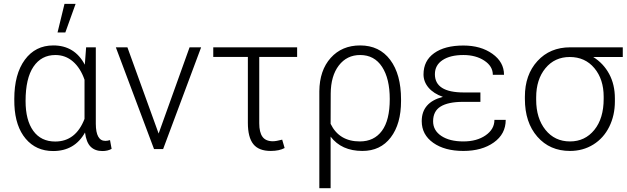

<svg xmlns="http://www.w3.org/2000/svg" viewBox="-20 -774 3257 997"><path d="M477.5 -528.3V-130.9Q478 -42.5 526.9 -42.5Q537.1 -42.5 551.3 -46.4L559.6 -1Q539.6 10.3 511.7 10.3Q473.6 10.3 450.9 -12Q428.2 -34.2 421.4 -85.9Q367.7 10.3 255.9 10.3Q167.5 10.3 113.5 -53.5Q59.6 -117.2 54.7 -229L54.2 -259.8Q54.2 -389.2 108.9 -463.6Q163.6 -538.1 256.8 -538.1Q367.7 -538.1 420.4 -438L427.2 -528.3ZM112.8 -249.5Q112.8 -149.9 152.8 -94.5Q192.9 -39.1 266.6 -39.1Q373.5 -39.1 418.9 -156.7V-359.9Q397.5 -421.4 358.6 -454.8Q319.8 -488.3 267.6 -488.3Q194.8 -488.3 153.8 -427.7Q112.8 -367.2 112.8 -249.5ZM314.9 -753.9H372.6L319.3 -605.5H278.8Z M803.7 -80.6 964.4 -528.3H1024.4L827.1 0H779.8L581.5 -528.3H641.6Z M1522.9 -478.5H1326.2V-133.8Q1326.2 -86.9 1343 -63.7Q1359.9 -40.5 1397 -40.5Q1413.6 -40.5 1445.3 -48.8L1458 -5.4Q1430.2 9.8 1385.7 9.8Q1323.7 9.8 1295.4 -25.6Q1267.1 -61 1267.1 -136.2V-478.5H1087.4V-528.3H1522.9Z M1850.1 -538.1Q1950.2 -538.1 2006.3 -463.1Q2062.5 -388.2 2062.5 -257.3V-249.5Q2062.5 -130.4 2009 -60.3Q1955.6 9.8 1861.8 9.8Q1753.4 9.8 1696.8 -64.5V203.1H1638.2V-299.8Q1639.2 -408.7 1697.3 -473.4Q1755.4 -538.1 1850.1 -538.1ZM1696.8 -130.9Q1741.2 -39.6 1848.6 -39.6Q1922.4 -39.6 1963.1 -94.5Q2003.9 -149.4 2003.9 -259.8Q2003.9 -365.7 1963.9 -427Q1923.8 -488.3 1850.1 -488.3Q1781.2 -488.3 1739.5 -434.1Q1697.8 -379.9 1697.3 -287.6Z M2169.9 -145Q2169.9 -242.7 2279.8 -271Q2231.4 -288.1 2205.3 -318.8Q2179.2 -349.6 2179.2 -387.7Q2179.2 -458.5 2234.4 -498Q2289.6 -537.6 2386.2 -537.6Q2476.6 -537.6 2536.9 -494.6Q2597.2 -451.7 2597.2 -385.7H2539.1Q2539.1 -430.2 2494.9 -459.2Q2450.7 -488.3 2386.2 -488.3Q2317.9 -488.3 2278.1 -461.9Q2238.3 -435.5 2238.3 -388.7Q2238.3 -293.9 2388.2 -293.9H2474.6V-245.1H2380.9Q2306.6 -244.6 2267.8 -220.7Q2229 -196.8 2229 -144Q2229 -96.7 2271.7 -68.1Q2314.5 -39.6 2386.2 -39.6Q2456.1 -39.6 2501.7 -71.3Q2547.4 -103 2547.4 -151.4H2606Q2606 -78.1 2544.2 -34.2Q2482.4 9.8 2386.2 9.8Q2289.1 9.8 2229.5 -32.5Q2169.9 -74.7 2169.9 -145Z M3213.9 -478H3060.5Q3113.8 -444.8 3143.3 -389.9Q3172.9 -335 3172.9 -263.2V-247.1Q3172.9 -174.8 3143.6 -115.7Q3114.3 -56.6 3060.8 -23.4Q3007.3 9.8 2939.9 9.8Q2835 9.8 2770.3 -64.2Q2705.6 -138.2 2705.6 -260.3V-272Q2705.6 -385.7 2770.8 -457Q2835.9 -528.3 2940.9 -528.3H3213.9ZM2764.2 -255.9Q2764.2 -159.7 2812.5 -99.6Q2860.8 -39.6 2939.9 -39.6Q3017.6 -39.6 3066.2 -99.4Q3114.7 -159.2 3114.7 -260.7V-272Q3114.7 -362.3 3066.4 -420.2Q3018.1 -478 2938.5 -478Q2860.4 -478 2812.3 -419.7Q2764.2 -361.3 2764.2 -268.1Z"/></svg>

Font: RobotoInd Light
Style: Regular
Weight: 300
Designer: Google
Version: Version 2.001151; 2014